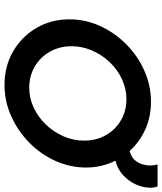

<svg xmlns="http://www.w3.org/2000/svg" viewBox="46 -754 719 852"><g transform="rotate(90 406.0 -327.5)"><path d="M356.2 12.5Q273.6 12.5 207.6 -25.7Q141.7 -63.9 103.5 -129.2Q65.3 -194.4 65.3 -275Q65.3 -346.5 94.8 -411.5Q124.3 -476.4 175.7 -527.4Q227.1 -578.5 293.1 -608Q359 -637.5 431.2 -637.5Q497.9 -637.5 553.8 -612.2Q609.7 -586.8 649.3 -543.1Q675 -549.3 688.9 -564.6Q702.8 -579.9 708.3 -598.6Q713.9 -617.4 713.9 -633.3Q713.9 -651.4 709 -666.7H806.9Q812.5 -652.1 812.5 -634.7Q812.5 -603.5 798.3 -571.2Q784 -538.9 756.9 -513.9Q729.9 -488.9 692.4 -479.9Q722.9 -419.4 722.9 -350Q722.9 -278.5 693.4 -213.2Q663.9 -147.9 612.2 -97.2Q560.4 -46.5 494.4 -17Q428.5 12.5 356.2 12.5ZM368.8 -97.2Q414.6 -97.2 456.9 -117Q499.3 -136.8 532.3 -171.2Q565.3 -205.6 584.4 -249.3Q603.5 -293.1 603.5 -341Q603.5 -394.4 579.5 -436.8Q555.6 -479.2 513.9 -503.8Q472.2 -528.5 419.4 -528.5Q373.6 -528.5 330.9 -508.7Q288.2 -488.9 255.6 -454.5Q222.9 -420.1 203.8 -376.4Q184.7 -332.6 184.7 -285.4Q184.7 -231.9 208.7 -189.2Q232.6 -146.5 274.7 -121.9Q316.7 -97.2 368.8 -97.2Z"/></g></svg>

Font: Afacad SemiBold
Style: Italic
Weight: 600
Italic angle: -14°
Designer: Kristian Moeller
Foundry: Dicotype
Version: Version 1.000